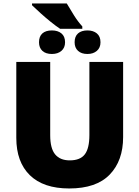

<svg xmlns="http://www.w3.org/2000/svg" viewBox="-20 -1068 797 1098"><path d="M684.1 -713.9V-284.2Q684.1 -148.9 607.4 -69.6Q530.8 9.8 376 9.8Q228.5 9.8 150.9 -65.9Q73.2 -141.6 73.2 -279.8V-713.9H267.1V-294.9Q267.1 -219.2 295.4 -185.1Q323.7 -150.9 378.9 -150.9Q438.5 -150.9 464.8 -185.1Q491.2 -219.2 491.2 -295.9V-713.9ZM361.8 -1048.3Q381.8 -1014.2 403.6 -979.5Q425.3 -944.8 450.7 -917V-903.3H323.7Q299.3 -919.4 270 -943.1Q240.7 -966.8 212.4 -992.2Q184.1 -1017.6 163.1 -1038.1V-1048.3ZM276.9 -894Q310.5 -894 331.3 -877Q352.1 -859.9 352.1 -826.2Q352.1 -794.9 331.3 -777.1Q310.5 -759.3 276.9 -759.3Q241.7 -759.3 222.4 -777.1Q203.1 -794.9 203.1 -826.2Q203.1 -859.9 222.4 -877Q241.7 -894 276.9 -894ZM480 -894Q513.2 -894 533.9 -877Q554.7 -859.9 554.7 -826.2Q554.7 -794.9 533.9 -777.1Q513.2 -759.3 480 -759.3Q445.8 -759.3 426.3 -777.1Q406.7 -794.9 406.7 -826.2Q406.7 -859.9 426.3 -877Q445.8 -894 480 -894Z"/></svg>

Font: Open Sans ExtraBold
Style: Regular
Weight: 800
Designer: Monotype Design Team
Foundry: Monotype Imaging Inc.
Version: Version 3.003; ttfautohint (v1.8.4)